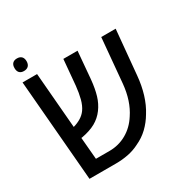

<svg xmlns="http://www.w3.org/2000/svg" viewBox="-173 -897 995 1035"><g transform="rotate(-30 324.0 -379.0)"><path d="M88.4 0 35.6 -630.4H126L154.8 -284.7Q180.7 -292 201.7 -304.7Q222.7 -317.4 236.8 -336.9Q253.4 -360.4 262.2 -394.5Q271 -428.7 275.4 -471.2L289.6 -630.4H377.9L363.3 -460.9Q357.9 -404.8 345.9 -365Q334 -325.2 310.5 -293.5Q286.6 -261.2 252 -241.9Q217.3 -222.7 166.5 -213.4Q165 -213.4 163.6 -213.1Q162.1 -212.9 160.6 -212.9L172.4 -76.2H256.8Q314.5 -76.2 363 -103.8Q411.6 -131.3 443.8 -182.1Q490.7 -251.5 500.5 -354L525.4 -630.4H615.2L589.4 -353.5Q584 -293.9 568.1 -241.9Q552.2 -189.9 525.9 -148.4Q503.9 -110.8 472.7 -80.6Q441.4 -50.3 398.4 -30.8Q366.7 -14.6 329.8 -7.3Q293 0 252.9 0ZM73.2 -679.7Q55.7 -679.7 46.1 -689.7Q36.6 -699.7 36.6 -718.8Q36.6 -738.3 46.4 -748Q56.2 -757.8 73.7 -757.8Q92.3 -757.8 102.1 -747.6Q111.8 -737.3 111.8 -718.8Q111.8 -700.2 101.8 -689.9Q91.8 -679.7 73.2 -679.7Z"/></g></svg>

Font: Open Sans SemiCondensed Medium
Style: Regular
Weight: 500
Width: 4
Designer: Monotype Design Team
Foundry: Monotype Imaging Inc.
Version: Version 3.000